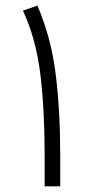

<svg xmlns="http://www.w3.org/2000/svg" viewBox="-20 -654 314 674"><path d="M191.4 0H136.7V-110.8Q136.7 -269.5 121.6 -393.8Q106.4 -518.1 60.5 -616.7L111.3 -634.3Q159.2 -523.4 175.3 -395Q191.4 -266.6 191.4 -109.4Z"/></svg>

Font: Vazirmatn FD NL ExtraLight
Style: Regular
Weight: 200
Designer: Saber Rastikerdar
Foundry: Saber Rastikerdar
Version: Version 33.003